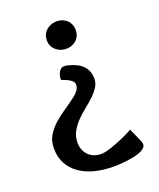

<svg xmlns="http://www.w3.org/2000/svg" viewBox="-136 -625 743 897"><g transform="rotate(-20 235.5 -176.5)"><path d="M253.9 -404.8Q237.8 -404.8 224.4 -410.2Q210.9 -415.5 201.2 -424.6Q191.4 -433.6 186 -445.8Q180.7 -458 180.7 -472.2Q180.7 -486.8 186 -499.5Q191.4 -512.2 201.2 -521.2Q210.9 -530.3 224.4 -535.6Q237.8 -541 253.9 -541Q269.5 -541 282.7 -535.6Q295.9 -530.3 305.2 -521.2Q314.5 -512.2 319.6 -499.5Q324.7 -486.8 324.7 -472.2Q324.7 -458 319.6 -445.8Q314.5 -433.6 305.2 -424.6Q295.9 -415.5 282.7 -410.2Q269.5 -404.8 253.9 -404.8ZM242.7 -327.1Q287.1 -314.5 307.9 -289.8Q328.6 -265.1 328.6 -230Q328.6 -206.1 315.4 -186.3Q302.2 -166.5 282.7 -148.2Q263.2 -129.9 240.2 -111.8Q217.3 -93.8 197.8 -73.2Q178.2 -52.7 165 -28.6Q151.9 -4.4 151.9 25.9Q151.9 43.5 157.7 59.3Q163.6 75.2 174.8 87.2Q186 99.1 202.4 106Q218.8 112.8 239.7 112.8Q251.5 112.8 268.1 108.4Q284.7 104 303 97.4Q321.3 90.8 339.4 83.3Q357.4 75.7 371.8 68.8Q386.2 62 395 57.1Q403.8 52.2 403.8 51.8L434.1 120.1Q435.5 124.5 436.8 128.4Q438 132.3 438 136.2Q438 147.5 429 155.5Q419.9 163.6 405.5 169.2Q391.1 174.8 372.8 178.5Q354.5 182.1 336.2 184.3Q317.9 186.5 301 187.3Q284.2 188 272.9 188Q223.1 188 180.2 177Q137.2 166 106 144Q74.7 122.1 56.9 89.1Q39.1 56.2 39.1 12.2Q39.1 -23.9 55.7 -51Q72.3 -78.1 97.7 -100.6Q123 -123 153.1 -142.8Q183.1 -162.6 210 -184.1Q223.6 -194.8 231.2 -206.8Q238.8 -218.8 238.8 -231Q238.8 -243.7 229.5 -251.7Q220.2 -259.8 209.2 -264.9Q198.2 -270 189 -272.9Q179.7 -275.9 179.7 -278.8Q179.7 -286.6 181.6 -295.9Q183.6 -305.2 188 -313.2Q192.4 -321.3 199.2 -326.7Q206.1 -332 215.8 -332Q221.7 -332 228.5 -330.8Q235.4 -329.6 242.7 -327.1Z"/></g></svg>

Font: Artifika
Style: Medium
Weight: 500
Designer: Yulya Zhdanova | Cyreal.org
Foundry: Yulya Zhdanova | Cyreal
Version: Version 1.000